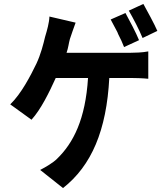

<svg xmlns="http://www.w3.org/2000/svg" viewBox="-20 -875 840 975"><path d="M779 -718C764 -753 729 -817 708 -855L634 -821C656 -783 687 -724 704 -682L779 -718ZM686 -671C671 -708 637 -773 617 -809L542 -776C552 -758 564 -735 576 -712L580 -702C592 -679 603 -655 610 -636L686 -671ZM535 -479H644C662 -479 706 -478 733 -475V-614C703 -608 664 -607 644 -607H318C327 -632 329 -656 335 -677C342 -699 355 -735 364 -760L231 -791C230 -760 219 -721 209 -688C200 -650 187 -599 165 -552C135 -490 88 -399 32 -345L140 -267C188 -320 230 -406 263 -479H427C414 -270 353 -149 269 -68C250 -49 213 -27 184 -12L300 80C445 -34 521 -213 535 -479Z"/></svg>

Font: Glow Sans TC Compressed
Style: Bold
Weight: 700
Width: 2
Designer: Ryoko NISHIZUKA (kana, bopomofo & ideographs); Paul D. Hunt (Latin, Greek & Cyrillic); Sandoll Communications, Soo-young
Version: Version 0.93